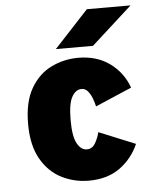

<svg xmlns="http://www.w3.org/2000/svg" viewBox="-52 -758 654 814"><g transform="rotate(-5 275.0 -351.5)"><path d="M293.5 11Q232 11 178 -16.2Q124 -43.5 90.8 -101.5Q57.5 -159.5 57.5 -251Q57.5 -344 90.8 -401.5Q124 -459 178 -485.5Q232 -512 293.5 -512Q372 -512 427.2 -472Q482.5 -432 506 -366.5L351 -300Q348 -315 341.2 -333.2Q334.5 -351.5 323.5 -365.2Q312.5 -379 296 -379Q271 -379 254.8 -350Q238.5 -321 238.5 -251Q238.5 -182.5 255 -152.2Q271.5 -122 296.5 -122Q320.5 -122 333.5 -145.8Q346.5 -169.5 351 -190.5L506 -127Q479 -65.5 425.8 -27.2Q372.5 11 293.5 11ZM360.5 -557H202.5L348 -714H534Z"/></g></svg>

Font: Trispace SemiCondensed ExtraBold
Style: Regular
Weight: 800
Width: 4
Designer: Tyler Finck
Foundry: Etcetera Type Company
Version: Version 1.210; ttfautohint (v1.8.3)